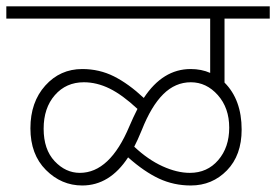

<svg xmlns="http://www.w3.org/2000/svg" viewBox="-35 -664 865 601"><path d="M559.2 -122.9Q613.8 -122.9 648.1 -162.8Q682.5 -202.7 682.5 -264.4Q682.5 -326.1 646.9 -366.3Q611.2 -406.5 562.4 -406.5Q513.7 -406.5 476 -369.1Q438.3 -331.6 409 -257.3Q395.3 -224 385.2 -204.8Q428.2 -164.3 473.7 -143.6Q519.2 -122.9 559.2 -122.9ZM214.9 -122.9Q308.9 -122.9 370.1 -269Q381.7 -296.3 395.3 -323.1Q348.3 -367 308.1 -386.8Q267.9 -406.5 227.5 -406.5Q171.9 -406.5 136.8 -366.3Q101.6 -326.1 101.6 -261.1Q101.6 -196.2 136 -159.5Q170.4 -122.9 214.9 -122.9ZM562.2 -83.4Q509.1 -83.4 462.8 -104.9Q416.6 -126.4 366 -171.4Q308.4 -83.4 222.4 -83.4Q157.2 -83.4 108.7 -132Q60.2 -180.5 60.2 -262.4Q60.2 -344.3 106.7 -396.1Q153.2 -447.9 222.4 -447.9Q276 -447.9 321.8 -424.9Q367.5 -401.9 415.1 -357.4Q474.7 -447.9 561.7 -447.9Q595.6 -447.9 622.9 -435.8V-605.7H-15.2V-644.1H809.4V-605.7H667.8V-405.5Q721.4 -351.9 721.4 -258.3Q721.4 -178 675.4 -130.7Q629.4 -83.4 562.2 -83.4Z"/></svg>

Font: Khula Light
Style: Regular
Weight: 300
Designer: Erin McLaughlin, Steve Matteson
Version: Version 1.002;PS 1.0;hotconv 1.0.72;makeotf.lib2.5.5900; ttf